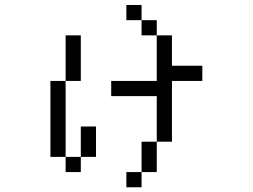

<svg xmlns="http://www.w3.org/2000/svg" viewBox="-20 -708 1040 790"><path d="M562.5 -625H500V-687.5H562.5ZM187.5 -375H250V-62.5H187.5ZM250 -62.5H312.5V0H250ZM250 -562.5H312.5V-375H250ZM312.5 -187.5H375V-62.5H312.5ZM437.5 -375H625V-562.5H687.5V-437.5H812.5V-375H687.5V-125H625V-312.5H437.5ZM500 0H562.5V62.5H500ZM562.5 -125H625V0H562.5ZM562.5 -625H625V-562.5H562.5Z"/></svg>

Font: 寒蝉点阵体 16px
Style: Regular
Weight: 400
Designer: Designed by Warren2060
Foundry: ChillType
Version: Version 1.000